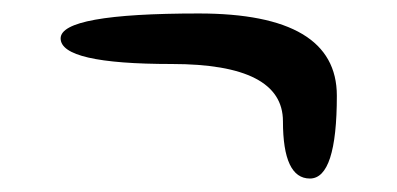

<svg xmlns="http://www.w3.org/2000/svg" viewBox="-20 -425 590 285"><path d="M480 -283Q480 -160 440 -160Q400 -160 400 -245Q400 -330 235 -330Q70 -330 70 -368Q70 -405 275 -405Q480 -405 480 -283Z"/></svg>

Font: Syne Mono
Style: Regular
Weight: 400
Monospace: yes
Designer: Lucas Descroix
Foundry: Bonjour Monde
Version: Version 2.000; ttfautohint (v1.8.3)